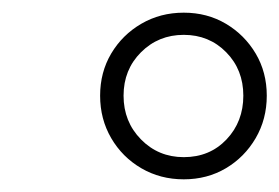

<svg xmlns="http://www.w3.org/2000/svg" viewBox="-20 -733 441 303"><path d="M270 -450Q233 -450 203 -467.5Q173 -485 155.5 -515Q138 -545 138 -582Q138 -619 155.5 -648.5Q173 -678 203 -695.5Q233 -713 270 -713Q307 -713 336.5 -695.5Q366 -678 383.5 -648.5Q401 -619 401 -582Q401 -545 383.5 -515Q366 -485 336.5 -467.5Q307 -450 270 -450ZM270 -485Q311 -485 337.5 -513Q364 -541 364 -582Q364 -623 337 -650.5Q310 -678 270 -678Q230 -678 202.5 -650.5Q175 -623 175 -582Q175 -541 202.5 -513Q230 -485 270 -485Z"/></svg>

Font: Baskervville
Style: Italic
Weight: 400
Italic angle: -18°
Designer: ANRT
Foundry: ANRT
Version: Version 1.100